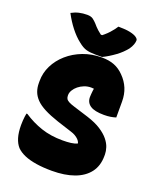

<svg xmlns="http://www.w3.org/2000/svg" viewBox="-170 -1030 940 1149"><g transform="rotate(20 300.0 -455.0)"><path d="M353 -720Q399 -720 433 -706.5Q467 -693 494 -665Q525 -634 540.5 -596.5Q556 -559 556 -513Q556 -499 556 -480.5Q556 -462 556 -444Q556 -426 556 -412Q541 -407 522.5 -404Q504 -401 481 -401Q421 -401 393.5 -419.5Q366 -438 366 -473Q366 -482 367 -492Q368 -502 369 -513Q370 -524 372.5 -536Q375 -548 377 -562L401 -522Q387 -526 377 -527.5Q367 -529 354 -529Q331 -529 310.5 -521Q290 -513 274 -500Q258 -487 248.5 -471Q239 -455 239 -440V-436Q239 -425 243.5 -416.5Q248 -408 261 -401Q274 -394 297 -387L393 -357Q446 -340 480 -318Q514 -296 533.5 -272Q553 -248 560.5 -224.5Q568 -201 568 -182V-171Q568 -108 535.5 -65.5Q503 -23 443.5 -1.5Q384 20 302 20Q247 20 202.5 13Q158 6 126.5 -7.5Q95 -21 75 -41Q56 -62 46 -95Q36 -128 36 -175Q36 -190 37 -203.5Q38 -217 39.5 -229Q41 -241 43 -250H49Q103 -214 164 -193.5Q225 -173 300 -173Q330 -173 353.5 -176Q377 -179 393 -187V-190Q389 -202 380 -211Q371 -220 358.5 -227.5Q346 -235 329 -240L236 -270Q182 -288 145.5 -307Q109 -326 88.5 -347.5Q68 -369 59 -393.5Q50 -418 50 -447V-460Q50 -512 73 -558.5Q96 -605 137.5 -641.5Q179 -678 234 -699Q289 -720 353 -720ZM352 -723Q345 -723 338 -723Q331 -723 324.5 -723Q318 -723 311 -723Q276 -723 252 -729.5Q228 -736 200 -759Q183 -772 167.5 -788Q152 -804 137.5 -822.5Q123 -841 109.5 -862Q96 -883 84 -906Q108 -919 132 -924.5Q156 -930 183 -930Q208 -930 221.5 -919.5Q235 -909 246 -897Q259 -881 276.5 -865Q294 -849 327 -827L272 -846Q285 -846 303 -846Q321 -846 338 -846L283 -827Q324 -856 347 -881.5Q370 -907 382 -927H388Q430 -927 457.5 -921Q485 -915 498.5 -905.5Q512 -896 512 -887Q512 -875 506.5 -859.5Q501 -844 489 -827Q477 -812 462 -797.5Q447 -783 428.5 -769.5Q410 -756 390.5 -744Q371 -732 352 -723Z"/></g></svg>

Font: Recursive Casual Black
Style: Regular
Weight: 900
Version: Version 1.047